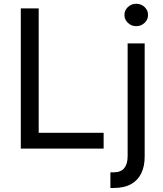

<svg xmlns="http://www.w3.org/2000/svg" viewBox="-20 -771 848 996"><path d="M87.9 0V-727.5H180.7V-82H517.6V0ZM642.1 -545.9H730.5V39.1Q731 90.8 712.9 127.9Q694.8 165 659.2 184.6Q623.5 204.1 570.3 204.1H552.7V123H568.8Q606.9 123 624.5 101.3Q642.1 79.6 642.1 39.1ZM686.5 -635.3Q661.6 -635.3 643.6 -652.3Q625.5 -669.4 625.5 -693.4Q625.5 -717.8 643.6 -734.6Q661.6 -751.5 686.5 -751.5Q711.9 -751.5 730 -734.6Q748 -717.8 748 -693.4Q748 -669.4 730 -652.3Q711.9 -635.3 686.5 -635.3Z"/></svg>

Font: Inter Variable LoSnoCo
Style: Regular
Weight: 400
Designer: Rasmus Andersson
Foundry: rsms
Version: Version 4.000;git-a52131595; featfreeze: case,dlig,ss01,ss02